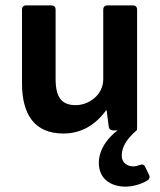

<svg xmlns="http://www.w3.org/2000/svg" viewBox="-20 -489 601 720"><path d="M503.9 129.9C496.1 132.8 488.3 134.8 479.5 134.8C458 134.8 436.5 122.1 436.5 94.7C436.5 60.5 457 30.3 492.2 0H493.2C493.2 0 494.1 -5.9 494.1 -15.6V-453.1C494.1 -462.9 488.3 -468.8 478.5 -468.8H382.8C373 -468.8 367.2 -462.9 367.2 -453.1V-192.4C367.2 -129.9 309.6 -94.7 264.6 -94.7C212.9 -94.7 188.5 -121.1 188.5 -193.4V-453.1C188.5 -462.9 182.6 -468.8 172.9 -468.8H78.1C68.4 -468.8 62.5 -462.9 62.5 -453.1V-176.8C62.5 -59.6 109.4 11.7 217.8 11.7C284.2 11.7 336.9 -19.5 377.9 -75.2H379.9L387.7 -14.6C388.7 -5.9 394.5 0 404.3 0H420.9C392.6 20.5 350.6 65.4 350.6 122.1C350.6 180.7 394.5 210.9 451.2 210.9C476.6 210.9 509.8 202.1 533.2 187.5C541 182.6 543 174.8 539.1 167L524.4 136.7C520.5 127.9 513.7 126 503.9 129.9Z"/></svg>

Font: Ed Sans Neue SemiBold
Style: Regular
Weight: 600
Designer: Stephen Hutchings
Version: Version 1.004;PS 001.004;hotconv 1.0.88;makeotf.lib2.5.64775